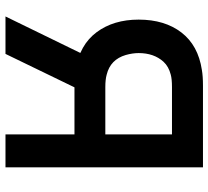

<svg xmlns="http://www.w3.org/2000/svg" viewBox="-50 -710 760 700"><g transform="rotate(90 330.0 -360.0)"><path d="M590 -720V0H470V-251.5H284L232.5 -256Q143.5 -270.5 97.5 -332.2Q51.5 -394 51.5 -485.5Q51.5 -580.5 98.5 -641.5Q145.5 -702.5 235 -716Q257.5 -720 292.5 -720ZM318.5 -293 176.5 0H40L196 -320ZM297.5 -364H470V-607H297.5Q268 -607 252 -602.5Q222.5 -595 205 -576Q173.5 -541 173.5 -485.5Q173.5 -463.5 180.5 -438.5Q197 -382.5 252 -369Q269.5 -364 297.5 -364Z"/></g></svg>

Font: Vortex Mix
Style: Bold
Weight: 700
Designer: Mikhail Sharanda
Foundry: Mikhail Sharanda
Version: Version 4.504;Glyphs 3.1.2 (3151)